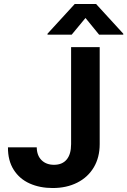

<svg xmlns="http://www.w3.org/2000/svg" viewBox="-20 -947 647 977"><path d="M487.3 -707V-213.9Q487.3 -146 457.3 -95.5Q427.2 -44.9 373 -17.6Q318.8 9.8 248 9.8Q182.6 9.8 130.9 -13.4Q79.1 -36.6 49.6 -83.3Q20 -129.9 20.5 -197.3H167Q167.5 -155.8 191.4 -132.1Q215.3 -108.4 254.9 -108.4Q296.9 -108.4 319.3 -135.3Q341.8 -162.1 341.8 -213.9V-707ZM415 -855.5 344.7 -770.5H221.7V-775.4L360.4 -926.8H468.8L607.4 -775.4V-770.5H484.4Z"/></svg>

Font: Pretendard
Style: Bold
Weight: 700
Designer: Base glyphs from Inter by Rasmus Andersson; Hangeul glyphs from Noto Sans CJK(Source Han Sans) by Jang Soo-young and Kan
Foundry: Kil Hyung-jin
Version: Version 1.309